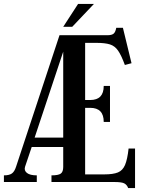

<svg xmlns="http://www.w3.org/2000/svg" viewBox="-20 -930 726 981"><path d="M513 -39Q558 -39 582.5 -49Q607 -59 619 -87.5Q631 -116 637 -171H670V31H635Q628 13 614 6.5Q600 0 566 0H243V-34Q278 -34 290.5 -43Q303 -52 303 -77V-179H142L108 -78Q102 -59 117.5 -46.5Q133 -34 168 -34V0H0V-34Q27 -34 40.5 -43.5Q54 -53 62 -78L284 -750H528Q551 -750 560.5 -758Q570 -766 574 -788H608L652 -607L618 -598Q600 -647 583.5 -671Q567 -695 542 -703Q517 -711 472 -711H415V-419H441Q510 -419 510 -491H542V-307H510Q510 -379 441 -379H415V-39ZM157 -227H303V-666ZM379 -910H460L349 -793H303Z"/></svg>

Font: Girassol
Style: Regular
Weight: 400
Width: 3
Designer: Liam Spradlin
Version: Version 1.004